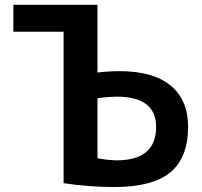

<svg xmlns="http://www.w3.org/2000/svg" viewBox="-20 -750 822 780"><path d="M238.3 -621.1H34.2V-730.5H376V-455.1Q416 -460.9 465.8 -460.9Q602.5 -460.9 673.3 -402.3Q744.1 -343.8 744.1 -235.4Q744.1 -109.4 671.9 -49.8Q599.6 9.8 444.3 9.8Q340.8 9.8 238.3 -5.9ZM376 -350.6V-107.4Q413.1 -99.6 453.1 -98.6Q614.3 -98.6 614.3 -234.4Q614.3 -357.4 453.1 -357.4Q410.2 -356.4 376 -350.6Z"/></svg>

Font: Mgen+ 1c bold
Style: Bold
Weight: 700
Designer: [Source Han Sans]
Ryoko NISHIZUKA  (kana & ideographs); Paul D. Hunt (Latin, Greek & Cyrillic); Wenlong ZHANG  (bopomofo
Version: Version 1.059.20150602